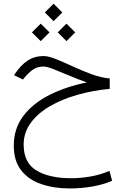

<svg xmlns="http://www.w3.org/2000/svg" viewBox="-20 -705 694 1062"><path d="M276.4 -684.6 324.7 -636.2 276.4 -587.9 228 -636.2ZM347.7 -574.2 396 -525.9 347.7 -477.5 299.3 -525.9ZM205.1 -574.2 253.9 -525.9 205.1 -477.5 156.7 -525.9ZM586.9 -271V-213.4Q494.6 -205.1 409.2 -180.9Q323.7 -156.7 256.3 -117.7Q189 -78.6 149.9 -25.1Q110.8 28.3 110.8 95.2Q110.8 195.3 181.6 238Q252.4 280.8 374 280.8Q426.3 280.8 481.7 271Q537.1 261.2 585.4 240.2L600.1 294.9Q552.2 315.9 490.7 326.7Q429.2 337.4 366.7 337.4Q278.3 337.4 208 313.2Q137.7 289.1 96.9 236.8Q56.2 184.6 56.2 100.1Q56.2 6.3 109.1 -63.7Q162.1 -133.8 253.7 -179.9Q345.2 -226.1 460.9 -249Q410.2 -266.6 362.1 -287.1Q314 -307.6 276.6 -322.3Q239.3 -336.9 220.7 -336.9Q186 -336.9 161.4 -319.3Q136.7 -301.8 115.7 -275.9L106.9 -265.1L57.6 -289.1L63.5 -297.9Q95.2 -345.2 133.3 -370.1Q171.4 -395 221.2 -395Q248 -395 290.8 -377.7Q333.5 -360.4 384.3 -336.9Q435.1 -313.5 487.5 -294.2Q540 -274.9 586.9 -271Z"/></svg>

Font: Vazirmatn FD ExtraLight
Style: Regular
Weight: 200
Designer: Saber Rastikerdar
Foundry: Saber Rastikerdar
Version: Version 33.003